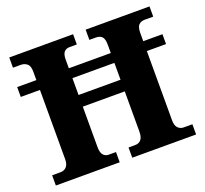

<svg xmlns="http://www.w3.org/2000/svg" viewBox="-123 -860 1074 1006"><g transform="rotate(-20 414.5 -357.0)"><path d="M24 0V-57H72Q91 -57 104 -70.5Q117 -84 117 -114V-499H10V-554H117V-600Q117 -633 102.5 -645Q88 -657 67 -657H24V-714H380V-657H340Q321 -657 309.5 -645Q298 -633 298 -601V-554H532V-599Q532 -633 520 -645Q508 -657 486 -657H450V-714H806V-657H758Q738 -657 725.5 -645Q713 -633 713 -599V-554H820V-499H713V-113Q713 -83 726 -70Q739 -57 758 -57H806V0H450V-57H487Q508 -57 520 -71Q532 -85 532 -117V-340H298V-114Q298 -84 309.5 -70.5Q321 -57 340 -57H380V0ZM298 -405H532V-499H298Z"/></g></svg>

Font: Noto Serif Tamil ExtraBold
Style: Regular
Weight: 800
Designer: Indian Type Foundry, Tom Grace, and the Monotype Design Team
Foundry: Monotype Imaging Inc.
Version: Version 2.004; ttfautohint (v1.8.4.7-5d5b)